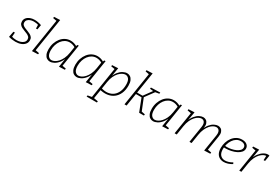

<svg xmlns="http://www.w3.org/2000/svg" viewBox="84 -2073 5213 3609"><g transform="rotate(30 2690.0 -269.0)"><path d="M171 7Q137 7 99 2Q61 -3 24 -14L48 -138H80L73 -32L65 -46Q90 -38 118.5 -33.5Q147 -29 174 -29Q220 -29 260.5 -42Q301 -55 326 -81Q351 -107 351 -144Q351 -177 332 -197Q313 -217 283.5 -230.5Q254 -244 220 -256Q186 -268 156 -284Q126 -300 107.5 -324.5Q89 -349 89 -388Q89 -432 115.5 -464.5Q142 -497 186 -514.5Q230 -532 285 -532Q320 -532 358 -525Q396 -518 434 -504L416 -402H385L383 -490L394 -477Q366 -488 337.5 -492Q309 -496 286 -496Q244 -496 210.5 -483Q177 -470 156.5 -447.5Q136 -425 136 -393Q136 -361 154.5 -341.5Q173 -322 203 -309Q233 -296 267 -283.5Q301 -271 331 -255Q361 -239 379.5 -214.5Q398 -190 398 -150Q398 -103 369 -67.5Q340 -32 289 -12.5Q238 7 171 7Z M531 3 649 -742 665 -716 566 -734 570 -762 699 -768 581 -24 566 -49 665 -30 661 -2Z M919 7Q882 7 851 -13Q820 -33 801.5 -75.5Q783 -118 783 -186Q783 -257 804.5 -319.5Q826 -382 864 -430Q902 -478 954.5 -505Q1007 -532 1068 -532Q1102 -532 1140 -521.5Q1178 -511 1219 -485L1199 -486L1215 -525H1243L1163 -21L1147 -49L1247 -30L1243 -2L1117 3L1151 -209L1164 -226Q1138 -145 1095.5 -93Q1053 -41 1006.5 -17Q960 7 919 7ZM933 -32Q963 -32 998.5 -50Q1034 -68 1067.5 -104.5Q1101 -141 1127.5 -197Q1154 -253 1166 -330L1188 -473L1197 -454Q1163 -475 1130.5 -484.5Q1098 -494 1066 -494Q1015 -494 971.5 -470Q928 -446 896.5 -404Q865 -362 847.5 -307Q830 -252 830 -190Q830 -107 860 -69.5Q890 -32 933 -32Z M1501 7Q1464 7 1433 -13Q1402 -33 1383.5 -75.5Q1365 -118 1365 -186Q1365 -257 1386.5 -319.5Q1408 -382 1446 -430Q1484 -478 1536.5 -505Q1589 -532 1650 -532Q1684 -532 1722 -521.5Q1760 -511 1801 -485L1781 -486L1797 -525H1825L1745 -21L1729 -49L1829 -30L1825 -2L1699 3L1733 -209L1746 -226Q1720 -145 1677.5 -93Q1635 -41 1588.5 -17Q1542 7 1501 7ZM1515 -32Q1545 -32 1580.5 -50Q1616 -68 1649.5 -104.5Q1683 -141 1709.5 -197Q1736 -253 1748 -330L1770 -473L1779 -454Q1745 -475 1712.5 -484.5Q1680 -494 1648 -494Q1597 -494 1553.5 -470Q1510 -446 1478.5 -404Q1447 -362 1429.5 -307Q1412 -252 1412 -190Q1412 -107 1442 -69.5Q1472 -32 1515 -32Z M1849 230 1853 202 1957 182 1936 206 2046 -492 2056 -479 1964 -495 1968 -522 2097 -528 2060 -309 2048 -299Q2075 -381 2116.5 -432.5Q2158 -484 2204.5 -508Q2251 -532 2292 -532Q2329 -532 2360 -512Q2391 -492 2409.5 -449.5Q2428 -407 2428 -338Q2428 -241 2395 -168Q2362 -95 2303 -51Q2244 -7 2162.5 3.5Q2081 14 1984 -13L2017 -17L1981 206L1964 182L2076 202L2072 230ZM2019 -28 2007 -50Q2091 -23 2160 -32.5Q2229 -42 2278 -81Q2327 -120 2354 -184.5Q2381 -249 2381 -334Q2381 -419 2351 -456Q2321 -493 2278 -493Q2248 -493 2212.5 -475Q2177 -457 2143 -420.5Q2109 -384 2083 -328Q2057 -272 2045 -195Z M2538 0 2655 -742 2671 -715 2572 -735 2576 -763 2706 -768 2632 -302 2623 -310H2761L2746 -302L2885 -493L2889 -484L2807 -494L2811 -522L3010 -528L3006 -500L2914 -484L2931 -495L2781 -291V-308L2891 -35L2880 -45L2964 -28L2960 0H2856L2747 -281L2756 -275H2616L2628 -278L2584 0Z M3159 7Q3122 7 3091 -13Q3060 -33 3041.5 -75.5Q3023 -118 3023 -186Q3023 -257 3044.5 -319.5Q3066 -382 3104 -430Q3142 -478 3194.5 -505Q3247 -532 3308 -532Q3342 -532 3380 -521.5Q3418 -511 3459 -485L3439 -486L3455 -525H3483L3403 -21L3387 -49L3487 -30L3483 -2L3357 3L3391 -209L3404 -226Q3378 -145 3335.5 -93Q3293 -41 3246.5 -17Q3200 7 3159 7ZM3173 -32Q3203 -32 3238.5 -50Q3274 -68 3307.5 -104.5Q3341 -141 3367.5 -197Q3394 -253 3406 -330L3428 -473L3437 -454Q3403 -475 3370.5 -484.5Q3338 -494 3306 -494Q3255 -494 3211.5 -470Q3168 -446 3136.5 -404Q3105 -362 3087.5 -307Q3070 -252 3070 -190Q3070 -107 3100 -69.5Q3130 -32 3173 -32Z M4269 3 4326 -354Q4334 -403 4325.5 -433.5Q4317 -464 4297.5 -478.5Q4278 -493 4251 -493Q4221 -493 4187 -475Q4153 -457 4120.5 -420.5Q4088 -384 4062.5 -328Q4037 -272 4025 -196L3994 0H3948L4005 -354Q4013 -403 4004.5 -433.5Q3996 -464 3976 -478.5Q3956 -493 3930 -493Q3901 -493 3866.5 -475Q3832 -457 3799 -420.5Q3766 -384 3740.5 -328Q3715 -272 3703 -196L3672 0H3626L3704 -492L3721 -475L3622 -495L3626 -522L3754 -528L3717 -317L3704 -299Q3734 -385 3775.5 -436Q3817 -487 3862 -509.5Q3907 -532 3944 -532Q3980 -532 4007.5 -513.5Q4035 -495 4048 -458Q4061 -421 4051 -363L4042 -308L4026 -299Q4056 -385 4097.5 -436Q4139 -487 4184 -509.5Q4229 -532 4266 -532Q4302 -532 4329.5 -513.5Q4357 -495 4370 -457Q4383 -419 4373 -360L4320 -31L4302 -49L4403 -30L4399 -2Z M4692 7Q4642 7 4601.5 -15Q4561 -37 4538 -82.5Q4515 -128 4515 -199Q4515 -261 4533.5 -320.5Q4552 -380 4588 -427.5Q4624 -475 4674.5 -503.5Q4725 -532 4789 -532Q4857 -532 4895 -500Q4933 -468 4933 -419Q4933 -375 4903 -340.5Q4873 -306 4823 -281.5Q4773 -257 4713.5 -244.5Q4654 -232 4595 -232Q4583 -232 4573 -232.5Q4563 -233 4553 -234L4557 -270Q4569 -269 4581.5 -268Q4594 -267 4607 -267Q4653 -267 4702.5 -277.5Q4752 -288 4794 -307.5Q4836 -327 4861.5 -354Q4887 -381 4887 -416Q4887 -451 4859.5 -473Q4832 -495 4782 -495Q4730 -495 4689 -469.5Q4648 -444 4619 -401Q4590 -358 4575 -305.5Q4560 -253 4560 -199Q4560 -111 4599 -70Q4638 -29 4700 -29Q4735 -29 4775 -41.5Q4815 -54 4856 -78L4870 -49Q4825 -21 4779.5 -7Q4734 7 4692 7Z M5029 0 5109 -502 5124 -475 5025 -495 5029 -522 5157 -528 5120 -317 5108 -298Q5130 -370 5169 -422Q5208 -474 5255 -503Q5302 -532 5347 -532Q5366 -532 5380 -527L5359 -399H5327L5331 -502L5339 -493Q5309 -495 5274 -477.5Q5239 -460 5205 -423.5Q5171 -387 5145 -330.5Q5119 -274 5106 -196L5075 0Z"/></g></svg>

Font: Bitter Thin Light
Style: Italic
Weight: 300
Italic angle: -9°
Version: Version 2.002